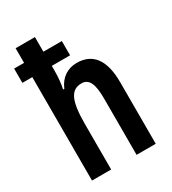

<svg xmlns="http://www.w3.org/2000/svg" viewBox="-185 -923 854 955"><g transform="rotate(-30 242.0 -446.0)"><path d="M169 -826H58V-742H1V-660H58V-66H168V-327C168 -462 193 -511 254 -511C296 -511 314 -474 314 -391V-66H424V-420C424 -544 378 -611 284 -611C231 -611 188 -582 167 -530H160C166 -557 170 -594 170 -633V-660H275V-742H169Z"/></g></svg>

Font: Noto Sans Malayalam UI ExtraCondensed SemiBold
Style: Regular
Weight: 600
Width: 2
Designer: Jelle Bosma - Monotype Design Team
Foundry: Monotype Imaging Inc.
Version: Version 2.104